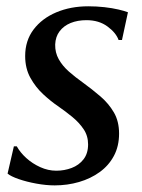

<svg xmlns="http://www.w3.org/2000/svg" viewBox="-20 -564 440 595"><path d="M358 -440H347.5Q339.5 -462.5 313 -482Q286.5 -501.5 248 -501.5Q220.5 -501.5 199 -492.8Q177.5 -484 164.8 -467.2Q152 -450.5 151 -426Q150.5 -401 162 -380.5Q173.5 -360 193.2 -342.5Q213 -325 237 -308Q266 -287 291.5 -265Q317 -243 333 -215.5Q349 -188 349 -150Q349 -111 333 -81Q317 -51 289 -30.8Q261 -10.5 225 0Q189 10.5 149.5 10.5Q123 10.5 92.8 5Q62.5 -0.5 38 -9Q13.5 -17.5 3.5 -26L23 -110.5H32Q42.5 -91.5 61.5 -74.2Q80.5 -57 104.8 -46Q129 -35 154.5 -35Q179.5 -35 202 -43.5Q224.5 -52 238.8 -70.2Q253 -88.5 253 -116.5Q253 -143 239.2 -163.5Q225.5 -184 204.2 -201.5Q183 -219 159 -235.5Q137 -250.5 113.8 -272Q90.5 -293.5 74.2 -322.8Q58 -352 58 -390.5Q58 -438 84 -472.5Q110 -507 154.5 -525.8Q199 -544.5 253.5 -544.5Q279 -544.5 303.5 -541.8Q328 -539 347.2 -534.5Q366.5 -530 376.5 -526Z"/></svg>

Font: Merriweather 72pt
Style: Italic
Weight: 400
Italic angle: -7.8°
Version: Version 2.101